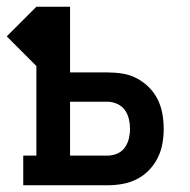

<svg xmlns="http://www.w3.org/2000/svg" viewBox="-43 -550 563 570"><path d="M26 0V-88H65V-354L-23 -442L65 -530H165V-335H276Q299 -335 321 -331.5Q343 -328 363 -317.5Q383 -307 399 -291Q415 -275 425 -255Q435 -235 439 -212.5Q443 -190 443 -168Q443 -145 439 -123Q435 -101 425 -81Q415 -61 399 -44.5Q383 -28 363 -18Q343 -8 321 -4Q299 0 276 0ZM276 -88Q291 -88 305 -94Q319 -100 327.5 -112Q336 -124 339.5 -138.5Q343 -153 343 -168Q343 -182 339.5 -197Q336 -212 327.5 -223.5Q319 -235 305 -241.5Q291 -248 276 -248H165V-88Z"/></svg>

Font: Iosevka Slab Semibold
Style: Regular
Weight: 600
Monospace: yes
Designer: Belleve Invis
Foundry: Belleve Invis
Version: Version 11.1.1; ttfautohint (v1.8.3)